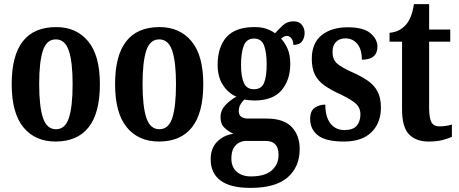

<svg xmlns="http://www.w3.org/2000/svg" viewBox="-20 -680 2239 936"><path d="M251 10Q151 10 94 -59.5Q37 -129 37 -270Q37 -548 254 -548Q352 -548 409.5 -479Q467 -410 467 -270Q467 -129 412 -59.5Q357 10 251 10ZM253 -50Q298 -50 316 -105.5Q334 -161 334 -270Q334 -378 315.5 -433Q297 -488 252 -488Q207 -488 189 -433Q171 -378 171 -270Q171 -161 189.5 -105.5Q208 -50 253 -50Z M755 10Q655 10 598 -59.5Q541 -129 541 -270Q541 -548 758 -548Q856 -548 913.5 -479Q971 -410 971 -270Q971 -129 916 -59.5Q861 10 755 10ZM757 -50Q802 -50 820 -105.5Q838 -161 838 -270Q838 -378 819.5 -433Q801 -488 756 -488Q711 -488 693 -433Q675 -378 675 -270Q675 -161 693.5 -105.5Q712 -50 757 -50Z M1201 236Q1103 236 1055 200Q1007 164 1007 97Q1007 43 1038.5 11Q1070 -21 1118 -28Q1095 -38 1075 -56.5Q1055 -75 1055 -109Q1055 -141 1076.5 -165Q1098 -189 1132 -209Q1092 -226 1066.5 -266Q1041 -306 1041 -363Q1041 -451 1084.5 -499.5Q1128 -548 1220 -548Q1252 -548 1276 -540.5Q1300 -533 1321 -518Q1338 -537 1359 -556.5Q1380 -576 1411 -576Q1438 -576 1451.5 -559Q1465 -542 1465 -519Q1465 -496 1452.5 -478.5Q1440 -461 1410 -461Q1410 -482 1400 -493.5Q1390 -505 1380 -505Q1370 -505 1363.5 -501Q1357 -497 1350 -492Q1369 -472 1382 -442.5Q1395 -413 1395 -368Q1395 -290 1352.5 -240Q1310 -190 1220 -190Q1210 -190 1195 -191.5Q1180 -193 1172 -195Q1163 -188 1153.5 -173Q1144 -158 1144 -139Q1144 -119 1156.5 -110.5Q1169 -102 1188 -102H1280Q1363 -102 1402 -61Q1441 -20 1441 46Q1441 134 1382 185Q1323 236 1201 236ZM1218 -245Q1255 -245 1267.5 -276.5Q1280 -308 1280 -365Q1280 -424 1267.5 -458Q1255 -492 1218 -492Q1182 -492 1168.5 -457.5Q1155 -423 1155 -364Q1155 -308 1168.5 -276.5Q1182 -245 1218 -245ZM1203 180Q1272 180 1305 150.5Q1338 121 1338 75Q1338 7 1275 7H1178Q1163 7 1146.5 15Q1130 23 1119 41.5Q1108 60 1108 94Q1108 134 1134 157Q1160 180 1203 180Z M1657 10Q1568 10 1530 -20Q1492 -50 1492 -100Q1492 -139 1514 -154.5Q1536 -170 1566 -170Q1566 -110 1591 -78Q1616 -46 1659 -46Q1701 -46 1719 -67Q1737 -88 1737 -122Q1737 -155 1714.5 -175Q1692 -195 1642 -219Q1593 -241 1561.5 -263.5Q1530 -286 1515 -316.5Q1500 -347 1500 -393Q1500 -470 1548 -508.5Q1596 -547 1675 -547Q1752 -547 1786 -518Q1820 -489 1820 -453Q1820 -389 1744 -389Q1744 -440 1721.5 -466.5Q1699 -493 1664 -493Q1635 -493 1618 -475.5Q1601 -458 1601 -427Q1601 -391 1622 -371.5Q1643 -352 1699 -327Q1742 -308 1773 -286.5Q1804 -265 1820.5 -234Q1837 -203 1837 -156Q1837 -81 1791 -35.5Q1745 10 1657 10Z M2069 10Q2008 10 1974 -25Q1940 -60 1940 -147V-477H1879V-520Q1910 -523 1930 -535.5Q1950 -548 1962 -563Q1974 -578 1983 -600.5Q1992 -623 1998 -660H2072V-536H2175V-477H2072V-155Q2072 -107 2082.5 -85.5Q2093 -64 2123 -64Q2155 -64 2183 -73V-13Q2169 -6 2140 2Q2111 10 2069 10Z"/></svg>

Font: Noto Serif Hebrew ExtraCondensed
Style: Bold
Weight: 700
Width: 2
Designer: Monotype Design Team
Foundry: Monotype Imaging Inc.
Version: Version 2.004; ttfautohint (v1.8.4.7-5d5b)